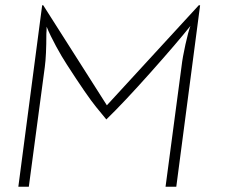

<svg xmlns="http://www.w3.org/2000/svg" viewBox="-20 -714 872 733"><path d="M145 -694 388 -312 739 -694H744L653 -1H612L673 -460Q677 -495 688 -544.5Q699 -594 707 -615Q657 -552 555 -437.5Q453 -323 386 -258Q381 -264 347 -305.5Q313 -347 235 -468Q216 -497 194 -537.5Q172 -578 158 -612Q158 -596 157 -586Q157 -502 151 -458L90 -1H50L141 -694Z"/></svg>

Font: Bellota Text Light
Style: Italic
Weight: 300
Italic angle: -7.5°
Designer: Kemie Guaida
Foundry: Kemie Guaida
Version: Version 4.001